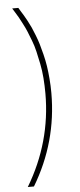

<svg xmlns="http://www.w3.org/2000/svg" viewBox="-60 -732 400 964"><g transform="rotate(-5 139.5 -250.0)"><path d="M71 200H40Q169 -15 169 -260Q169 -300 166 -338.5Q163 -377 156 -411Q149 -445 142.5 -473.5Q136 -502 125 -530.5Q114 -559 106.5 -577.5Q99 -596 86.5 -619.5Q74 -643 69 -652.5Q64 -662 52 -680.5Q40 -699 40 -700H71Q72 -698 81.5 -682.5Q91 -667 96 -659Q101 -651 112 -630.5Q123 -610 129.5 -595.5Q136 -581 146 -555.5Q156 -530 162.5 -508Q169 -486 176.5 -456Q184 -426 188.5 -397Q193 -368 196 -332Q199 -296 199 -260Q199 -13 71 200Z"/></g></svg>

Font: Fivo Sans Thin
Style: Regular
Weight: 250
Foundry: Alexander Slobzheninov
Version: 1.0